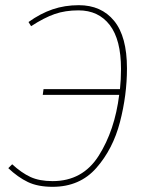

<svg xmlns="http://www.w3.org/2000/svg" viewBox="-20 -711 568 741"><path d="M470 -447Q470 -344 443 -240Q416 -136 352 -63Q288 10 183 10Q126 10 87.5 -8.5Q49 -27 12 -62L27 -77Q63 -44 97.5 -28Q132 -12 183 -12Q299 -12 361 -110Q423 -208 440 -345H145L148 -367H443Q447 -404 447 -445Q447 -558 403.5 -614.5Q360 -671 283 -671Q232 -671 191.5 -657Q151 -643 100 -610L90 -626Q136 -659 183 -675Q230 -691 284 -691Q371 -691 420.5 -630.5Q470 -570 470 -447Z"/></svg>

Font: Fira Sans Thin
Style: Italic
Weight: 250
Italic angle: -8°
Designer: Carrois Corporate & Edenspiekermann AG
Foundry: Carrois Corporate GbR & Edenspiekermann AG
Version: Version 4.203